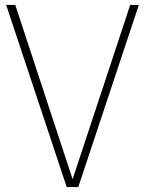

<svg xmlns="http://www.w3.org/2000/svg" viewBox="-20 -760 589 780"><path d="M251 0 5 -740H42L279 -20H271L509 -740H544L298 0Z"/></svg>

Font: Encode Sans SC Condensed Thin
Style: Regular
Weight: 100
Width: 3
Designer: Multiple Designers
Foundry: Impallari Type
Version: Version 3.002